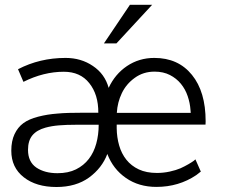

<svg xmlns="http://www.w3.org/2000/svg" viewBox="-20 -749 919 780"><path d="M454.6 -290.5H754.9L753.9 -301.8Q752 -330.6 742.4 -358.6Q732.9 -386.7 714.8 -408.7Q696.8 -430.7 670.2 -444.3Q643.6 -458 607.9 -458Q562 -458 527.3 -432.6Q492.7 -407.7 474.9 -370.4Q457 -333 454.6 -290.5ZM213.4 -45.4Q257.3 -45.4 288.8 -61Q320.3 -76.7 340.8 -103.3Q361.3 -129.9 371.1 -165.8Q380.9 -201.7 380.9 -242.2H289.6Q248.5 -242.2 219.2 -239.7Q189.9 -237.3 165 -230.5Q129.4 -220.7 111.6 -199.2Q93.8 -177.7 93.8 -140.1Q93.8 -91.8 127.4 -68.4Q161.6 -45.4 213.4 -45.4ZM615.2 10.3Q543.9 10.3 491.7 -25.9Q439.5 -62 416 -123.5Q394.5 -66.4 341.8 -27.8Q288.6 10.7 209.5 10.7Q127 10.7 76.7 -28.8Q25.9 -68.4 25.9 -136.7Q25.9 -176.3 39.1 -204.1Q52.2 -231.9 74.7 -248.5Q97.2 -265.1 134.8 -274.9Q153.8 -279.8 173.3 -283Q192.9 -286.1 213.4 -287.6Q233.9 -289.6 258.8 -290.3Q283.7 -291 313.5 -291H379.4Q379.9 -364.7 342.8 -411.1Q306.2 -457.5 239.3 -457.5Q157.2 -457.5 75.2 -416.5L53.2 -467.8Q141.6 -513.7 246.1 -513.7Q309.6 -513.7 357.4 -481Q405.8 -448.7 421.4 -392.1Q447.3 -447.8 495.6 -480.5Q544.9 -513.7 606.9 -513.7Q704.1 -513.7 759.8 -444.8Q815.4 -376.5 815.4 -256.3L814.9 -242.7H454.1V-227.5Q454.6 -190.9 464.1 -158Q473.6 -125 493.4 -100.1Q513.2 -75.2 543.9 -60.8Q574.7 -46.4 617.7 -46.4Q644 -46.4 669.7 -52Q695.3 -57.6 713.4 -65.4Q731.4 -73.7 745.6 -82Q759.8 -90.3 767.1 -95.7L773.9 -101.6L795.9 -51.8Q793.5 -50.3 791 -48.3Q788.6 -46.4 785.2 -43.7Q781.7 -41 777.3 -37.6Q706.1 10.3 615.2 10.3ZM402.3 -572.8 507.8 -729.5H598.1L453.1 -572.8Z"/></svg>

Font: Ride Light
Style: Regular
Weight: 300
Version: Version 3.000